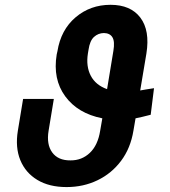

<svg xmlns="http://www.w3.org/2000/svg" viewBox="-20 -757 696 787"><path d="M611.3 -395.5 597.7 -286.6Q560.5 -276.9 535.6 -272L526.9 -221.2Q515.1 -149.4 476.3 -97.7Q437.5 -45.9 379.6 -18.1Q321.8 9.8 252.9 9.8Q181.6 9.8 133.1 -19.5Q84.5 -48.8 63.2 -100.8Q42 -152.8 53.2 -221.2L74.7 -351.6H200.7L179.2 -221.2Q169.9 -165 194.1 -132.1Q218.3 -99.1 268.6 -99.6Q315.4 -99.1 348.4 -130.6Q381.3 -162.1 390.6 -221.2L399.4 -272Q298.8 -292 247.3 -362.3Q195.8 -432.6 212.4 -533.7L215.3 -546.4Q229.5 -634.8 289.8 -686Q350.1 -737.3 433.1 -737.3Q515.6 -737.3 555.4 -684.6Q595.2 -631.8 580.1 -537.6L554.7 -386.2Q564.9 -388.2 578.9 -390.4Q592.8 -392.6 611.3 -395.5ZM418.9 -391.6 444.8 -548.8Q451.2 -586.9 440.9 -604Q430.7 -621.1 405.8 -621.6Q382.3 -621.1 365.2 -605.5Q348.1 -589.8 342.8 -552.7L340.3 -537.6Q332 -484.9 352.1 -446.5Q372.1 -408.2 418.9 -391.6Z"/></svg>

Font: Inter Semi Bold
Style: Italic
Weight: 600
Italic angle: -9.39999°
Designer: Rasmus Andersson
Foundry: rsms
Version: Version 4.000;git-3c8e0fc